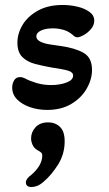

<svg xmlns="http://www.w3.org/2000/svg" viewBox="-20 -429 438 772"><path d="M170 13Q133 13 101 2Q69 -9 49 -29Q29 -49 29 -77Q29 -92 36.5 -105.5Q44 -119 61 -119Q70 -119 80 -114Q98 -104 126 -95.5Q154 -87 185 -87Q220 -87 247 -97Q274 -107 274 -125Q274 -139 253.5 -145Q233 -151 185 -158Q152 -164 121 -172Q90 -180 70 -199.5Q50 -219 50 -257Q50 -294 70.5 -328.5Q91 -363 132 -386Q173 -409 232 -409Q263 -409 292 -402Q321 -395 340 -381Q359 -367 359 -346Q359 -328 346.5 -313Q334 -298 317.5 -288.5Q301 -279 290 -279Q282 -279 271 -290Q254 -304 233.5 -309.5Q213 -315 193 -315Q163 -315 144.5 -306Q126 -297 126 -283Q126 -270 141.5 -262Q157 -254 180 -250.5Q203 -247 224 -244Q282 -236 316 -216.5Q350 -197 350 -148Q350 -110 328.5 -72.5Q307 -35 266.5 -11Q226 13 170 13ZM107 323Q84 323 84 304Q84 290 107 273Q126 257 138 237Q150 217 150 195Q150 189 146 185Q142 181 131 175Q117 167 111 153.5Q105 140 105 127Q105 102 123 82.5Q141 63 174 63Q202 63 221 81Q240 99 240 139Q240 191 213 233.5Q186 276 155 302Q140 315 128 319Q116 323 107 323Z"/></svg>

Font: Akaya Telivigala
Style: Regular
Weight: 400
Designer: Vaishnavi Murthy Yerkadithaya, Juan Luis Blanco Aristondo
Version: Version 1.002; ttfautohint (v1.8.3)